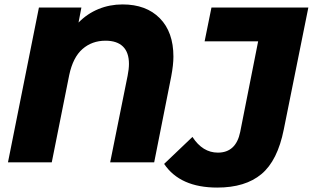

<svg xmlns="http://www.w3.org/2000/svg" viewBox="-20 -734 1414 868"><path d="M764 -478Q764 -441 754 -388L677 0H478L557 -392Q563 -422 563 -445Q563 -497 536 -523.5Q509 -550 457 -550Q396 -550 353 -512.5Q310 -475 293 -395L214 0H16L156 -700H348L335 -632Q374 -672 425 -693Q476 -714 534 -714Q641 -714 702.5 -651.5Q764 -589 764 -478ZM722 7 850 -115Q896 -44 965 -44Q1047 -44 1066 -138L1147 -547H905L936 -700H1374L1263 -149Q1235 -8 1162 53Q1089 114 962 114Q794 114 722 7Z"/></svg>

Font: Montserrat Alternates ExtraBold
Style: Italic
Weight: 800
Italic angle: -11.3°
Designer: Julieta Ulanovsky
Foundry: Julieta Ulanovsky
Version: Version 7.200